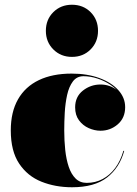

<svg xmlns="http://www.w3.org/2000/svg" viewBox="-20 -780 580 810"><path d="M284 10Q213.5 10 154.8 -13.5Q96 -37 60.8 -89.8Q25.5 -142.5 25.5 -230Q25.5 -307.5 56 -361Q86.5 -414.5 144 -442Q201.5 -469.5 282 -469.5Q348 -469.5 399 -450.8Q450 -432 479 -400Q508 -368 508 -328Q508 -282.5 476.8 -255.5Q445.5 -228.5 404 -228.5Q379 -228.5 354.2 -239.5Q329.5 -250.5 313.2 -272.5Q297 -294.5 297 -327Q297 -372 329.8 -397.8Q362.5 -423.5 404 -423.5Q444 -423.5 475.5 -398.2Q507 -373 507 -328H504.5Q504.5 -356.5 488.5 -380.5Q472.5 -404.5 446.2 -422Q420 -439.5 390.2 -449Q360.5 -458.5 332.5 -458.5Q304 -458.5 287.5 -436.5Q271 -414.5 263.2 -379.5Q255.5 -344.5 253.2 -305Q251 -265.5 251 -230Q251 -187 255.2 -147.2Q259.5 -107.5 270 -76.2Q280.5 -45 299 -26.8Q317.5 -8.5 346 -8.5Q382.5 -8.5 413 -24.8Q443.5 -41 466 -71.2Q488.5 -101.5 500.5 -143.5H504Q484.5 -72.5 431.5 -31.2Q378.5 10 284 10ZM283.5 -540Q236.5 -540 205 -571.5Q173.5 -603 173.5 -650Q173.5 -697.5 205 -728.8Q236.5 -760 283.5 -760Q331 -760 362.2 -728.8Q393.5 -697.5 393.5 -650Q393.5 -603 362.2 -571.5Q331 -540 283.5 -540Z"/></svg>

Font: Bodoni Moda 48pt Black
Style: Regular
Weight: 900
Designer: Owen Earl
Foundry: indestructible type
Version: Version 2.004